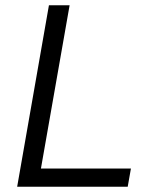

<svg xmlns="http://www.w3.org/2000/svg" viewBox="-20 -706 560 726"><path d="M44.9 0 165 -686H243.2L134.8 -68.8H475.1L462.9 0Z"/></svg>

Font: Archivo Light
Style: Italic
Weight: 300
Italic angle: -10°
Designer: Hector Gatti
Foundry: Omnibus-Type
Version: Version 2.001